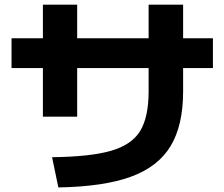

<svg xmlns="http://www.w3.org/2000/svg" viewBox="-20 -781 978 837"><path d="M627.9 -382.8V-484.4H316.4V-272.5H167V-484.4H30.3V-614.3H167V-760.7H316.4V-614.3H627.9V-760.7H778.3V-614.3H908.2V-484.4H778.3V-382.8Q778.3 -234.4 723.6 -144Q668.9 -53.7 550.5 -10.5Q432.1 32.7 234.4 36.1L207 -95.7Q375 -97.7 464.6 -123.8Q554.2 -149.9 591.1 -210.2Q627.9 -270.5 627.9 -382.8Z"/></svg>

Font: Pretendard ExtraBold
Style: Regular
Weight: 800
Designer: Base glyphs from Inter by Rasmus Andersson; Hangeul glyphs from Noto Sans CJK(Source Han Sans) by Jang Soo-young and Kan
Foundry: Kil Hyung-jin
Version: Version 1.309